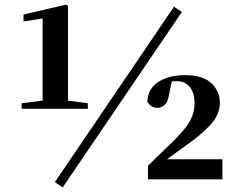

<svg xmlns="http://www.w3.org/2000/svg" viewBox="-20 -778 1028 833"><path d="M74 -306V-330L171 -342H272L361 -330V-306ZM165 -306V-698L82 -685V-715L267 -758L275 -752V-306ZM622 0V-59L727 -161Q776 -208 800 -246.5Q824 -285 824 -331Q824 -375 803.5 -400.5Q783 -426 747 -426Q736 -426 725.5 -425Q715 -424 704 -419L727 -432L713 -366Q708 -333 693 -321.5Q678 -310 663 -310Q634 -310 619 -338Q623 -396 669 -424Q715 -452 783 -452Q860 -452 897 -417Q934 -382 934 -332Q934 -282 894 -237.5Q854 -193 773 -137L672 -63L695 -102V-87H945V0ZM252 35 218 12 735 -749 769 -726Z"/></svg>

Font: Noto Serif SC ExtraLight Black
Style: Regular
Weight: 900
Version: Version 2.002-H1;hotconv 1.1.0;makeotfexe 2.6.0